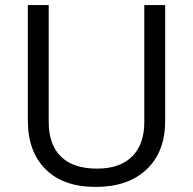

<svg xmlns="http://www.w3.org/2000/svg" viewBox="-20 -734 768 764"><path d="M637.2 -713.9V-252Q637.2 -129.9 563.5 -60.1Q489.7 9.8 360.8 9.8Q231.9 9.8 161.4 -60.5Q90.8 -130.9 90.8 -253.9V-713.9H173.8V-248Q173.8 -158.7 222.7 -110.8Q271.5 -63 366.2 -63Q456.5 -63 505.4 -111.1Q554.2 -159.2 554.2 -249V-713.9Z"/></svg>

Font: f01525491
Style: Regular
Weight: 400
Foundry: Ascender Corporation
Version: Version 1.10